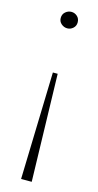

<svg xmlns="http://www.w3.org/2000/svg" viewBox="-108 -512 374 733"><g transform="rotate(15 79.0 -145.0)"><path d="M70 -236H89L100 188H58ZM79 -478Q92 -478 102 -469Q112 -460 112 -445Q112 -431 102 -422Q92 -413 79 -413Q66 -413 55.5 -422Q45 -431 45 -445Q45 -460 55.5 -469Q66 -478 79 -478Z"/></g></svg>

Font: Lil Grotesk Thin
Style: Regular
Weight: 100
Designer: Bastien Sozeau
Foundry: NBR — Bastien Sozeau
Version: Version 3.003; ttfautohint (v1.8.4.7-5d5b);gftools[0.9.33]